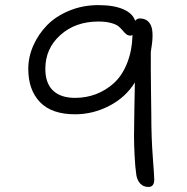

<svg xmlns="http://www.w3.org/2000/svg" viewBox="-20 -758 740 759"><path d="M566.9 -19Q547.4 -19 535.2 -31.5Q522.9 -43.9 519 -65.9Q514.2 -97.7 512 -144.3Q509.8 -190.9 509.8 -220Q509.8 -249 511.2 -327.6Q512.7 -406.2 513.2 -432.1Q476.6 -373 412.1 -339.6Q347.7 -306.2 276.9 -306.2Q184.6 -306.2 138.2 -354.2Q91.8 -402.3 91.8 -485.8Q91.8 -532.7 111.6 -577.6Q131.3 -622.6 166 -658.2Q200.7 -693.8 253.9 -715.8Q307.1 -737.8 369.1 -737.8Q429.7 -737.8 467.3 -721.4Q504.9 -705.1 514.2 -675.8Q522 -685.1 532.2 -685.1Q564.9 -685.1 577.1 -656.2Q589.4 -627.4 576.2 -553.2Q575.7 -490.2 576.9 -400.9Q578.1 -311.5 578.1 -308.1Q578.1 -214.4 584 -137.2Q589.8 -60.1 589.8 -48.8Q589.8 -19 566.9 -19ZM159.2 -485.8Q159.2 -429.2 189.5 -400.1Q219.7 -371.1 276.9 -371.1Q320.3 -371.1 359.1 -385.7Q397.9 -400.4 430.2 -429.4Q462.4 -458.5 482.2 -507.6Q502 -556.6 503.9 -620.1Q501 -617.2 496.1 -617.2Q486.3 -617.2 479.2 -622.8Q472.2 -628.4 465.6 -636.7Q459 -645 449.2 -653.3Q439.5 -661.6 418.9 -667.2Q398.4 -672.9 369.1 -672.9Q278.3 -672.9 218.8 -619.6Q159.2 -566.4 159.2 -485.8Z"/></svg>

Font: Shantell Sans Bouncy
Style: Regular
Weight: 300
Designer: Stephen Nixon, Anya Danilova, Shantell Martin
Foundry: Arrow Type
Version: Version 1.006;[9816181b4]